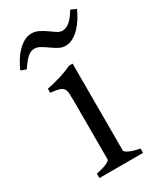

<svg xmlns="http://www.w3.org/2000/svg" viewBox="-199 -734 677 800"><g transform="rotate(-30 139.5 -334.0)"><path d="M34.2 0V-21Q67.4 -27.8 85 -35.9Q102.5 -43.9 102.5 -50.8V-327.1Q102.5 -352.1 101.6 -367.4Q100.6 -382.8 94.2 -391.4Q87.9 -399.9 74 -403.8Q60.1 -407.7 34.2 -410.2V-429.7Q49.3 -432.6 66.2 -436.8Q83 -440.9 99.6 -446Q116.2 -451.2 131.3 -457Q146.5 -462.9 159.2 -468.8H175.8V-50.8Q175.8 -44.9 192.1 -36.4Q208.5 -27.8 244.1 -21V0ZM305.7 -657.2Q296.9 -637.2 284.7 -617.7Q272.5 -598.1 257.6 -582.5Q242.7 -566.9 225.1 -557.1Q207.5 -547.4 188.5 -547.4Q171.4 -547.4 156 -555.9Q140.6 -564.5 126 -575Q111.3 -585.4 96.9 -594Q82.5 -602.5 68.4 -602.5Q48.8 -602.5 32.7 -586.7Q16.6 -570.8 -1.5 -543.5L-27.3 -553.2Q-18.6 -573.2 -6.6 -593Q5.4 -612.8 20.5 -628.4Q35.6 -644 53 -653.8Q70.3 -663.6 89.4 -663.6Q107.9 -663.6 124.5 -655Q141.1 -646.5 155.8 -636Q170.4 -625.5 183.6 -616.9Q196.8 -608.4 208.5 -608.4Q227.1 -608.4 244.9 -624Q262.7 -639.6 279.3 -668.5Z"/></g></svg>

Font: Gentium Plus Viet
Style: Regular
Weight: 400
Designer: J. Victor Gaultney, Annie Olsen, Iska Routamaa, Becca Hirsbrunner
Foundry: SIL International
Version: Version 5.000